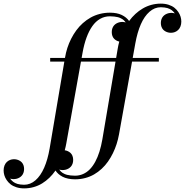

<svg xmlns="http://www.w3.org/2000/svg" viewBox="-225 -780 1021 1060"><path d="M52 -460H133.6L134 -462Q138.5 -489.2 146.9 -515.4Q155.4 -541.6 167.9 -566.2Q180.5 -590.9 196.3 -612.5Q212.1 -634.1 232.2 -652.1Q252.4 -670 275.2 -682.9Q298 -695.8 325.3 -702.9Q352.6 -710 382 -710Q420.5 -710 446.8 -697.5Q473 -685 487.8 -664.1Q503.8 -685.9 522.6 -703.1Q541.4 -720.4 563.3 -733.2Q585.2 -746.1 610.6 -753.1Q636 -760 663 -760Q686.4 -760 705.8 -753.7Q725.1 -747.4 737.9 -737.2Q750.6 -727.1 759.4 -713.9Q768.2 -700.8 772.1 -687.4Q776 -674.1 776 -661Q776 -646.1 771.3 -634.1Q766.6 -622.1 758.7 -614.6Q750.8 -607 740.6 -603Q730.4 -599 719 -599Q711.1 -599 703.6 -600.8Q696 -602.5 688.6 -606.6Q681.1 -610.6 675.5 -616.7Q669.9 -622.8 666.4 -632.1Q663 -641.5 663 -653Q663 -664.6 666.5 -674.1Q670 -683.6 675.8 -690Q681.5 -696.4 689.3 -700.8Q697.1 -705.1 705.6 -707.1Q714 -709 723 -709Q729 -709 734.5 -707.5L740 -706Q737.1 -709.8 735.6 -711.8Q734 -713.8 729.9 -717.9Q725.9 -722 722.2 -724.5Q718.6 -727 712.4 -730.3Q706.1 -733.6 699.4 -735.4Q692.6 -737.2 683.2 -738.6Q673.8 -740 663 -740Q628.6 -740 600.4 -715.2Q572.1 -690.5 552.6 -646.1Q533.1 -601.6 522 -540L507.6 -460H652V-440H504.1L432 -38Q427 -10.6 418.7 15.4Q410.4 41.4 398.2 66.2Q386 91 370.8 112.5Q355.6 134 336.1 152.1Q316.6 170.1 294.4 182.9Q272.2 195.8 245.3 202.9Q218.4 210 189 210Q168.5 210 151 206.2Q133.5 202.5 120.4 195.7Q107.4 188.9 97.8 180.4Q88.2 171.9 81.4 161.4Q65.9 183.8 47.6 201.4Q29.4 219.1 7.8 232.4Q-13.9 245.8 -39.2 252.9Q-64.6 260 -92 260Q-115.4 260 -134.8 253.7Q-154.1 247.4 -166.9 237.2Q-179.6 227.1 -188.4 213.9Q-197.2 200.8 -201.1 187.4Q-205 174.1 -205 161Q-205 146.1 -200.3 134.1Q-195.6 122.1 -187.7 114.6Q-179.8 107 -169.6 103Q-159.4 99 -148 99Q-140.1 99 -132.6 100.8Q-125 102.5 -117.6 106.6Q-110.1 110.6 -104.5 116.7Q-98.9 122.8 -95.4 132.1Q-92 141.5 -92 153Q-92 164.6 -95.5 174.1Q-99 183.6 -104.8 190Q-110.5 196.4 -118.3 200.8Q-126.1 205.1 -134.6 207.1Q-143 209 -152 209Q-158 209 -163.5 207.5L-169 206Q-166.1 209.8 -164.6 211.8Q-163 213.8 -158.9 217.9Q-154.9 222 -151.2 224.5Q-147.6 227 -141.4 230.3Q-135.1 233.6 -128.4 235.4Q-121.6 237.2 -112.2 238.6Q-102.8 240 -92 240Q-57.5 240 -29.1 215.3Q-0.8 190.6 18.8 146Q38.4 101.4 49 40L130.2 -440H52ZM469 -656Q466.1 -659.8 464.6 -661.8Q463 -663.8 458.8 -667.9Q454.5 -672 450.5 -674.5Q446.5 -677 439.5 -680.3Q432.5 -683.6 424.8 -685.4Q417 -687.2 405.9 -688.6Q394.9 -690 382 -690Q352.5 -690 327.9 -676Q303.2 -662 284.7 -635.6Q266.1 -609.2 252.8 -572.9Q239.4 -536.5 231 -490L225.6 -460H416.2L425 -512Q428.1 -531.1 433.5 -550.5Q425.2 -552.4 418.1 -556.2Q411 -560 404.9 -566.2Q398.9 -572.4 395.4 -581.8Q392 -591.2 392 -603Q392 -614.6 395.5 -624.1Q399 -633.6 404.8 -640Q410.5 -646.4 418.3 -650.8Q426.1 -655.1 434.6 -657.1Q443 -659 452 -659Q458 -659 463.5 -657.5ZM102 156Q104.9 159.8 106.4 161.8Q108 163.8 112.2 167.9Q116.5 172 120.5 174.5Q124.5 177 131.5 180.3Q138.5 183.6 146.2 185.4Q154 187.2 165.1 188.6Q176.1 190 189 190Q212.6 190 233.4 180.9Q254.1 171.8 270.8 154.8Q287.4 137.8 300.8 113.1Q314.2 88.4 323.9 57.6Q333.6 26.9 340 -10L412.8 -440H222L141 12Q137.6 31.2 132.4 49.6Q141.4 50.9 149.3 54.5Q157.2 58.1 164.1 64.2Q171 70.4 175 80.4Q179 90.4 179 103Q179 114.6 175.5 124.1Q172 133.6 166.2 140Q160.5 146.4 152.7 150.8Q144.9 155.1 136.4 157.1Q128 159 119 159Q113 159 107.5 157.5Z"/></svg>

Font: Bodoni* 11
Style: Italic
Weight: 400
Italic angle: -13°
Version: Version 1.002